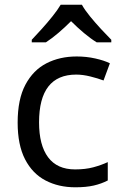

<svg xmlns="http://www.w3.org/2000/svg" viewBox="-20 -786 520 816"><path d="M300 10Q229 10 173.5 -19Q118 -48 86.5 -109Q55 -170 55 -265Q55 -364 88 -426Q121 -488 177.5 -517Q234 -546 306 -546Q347 -546 385 -537.5Q423 -529 447 -517L420 -444Q396 -453 364 -461Q332 -469 304 -469Q146 -469 146 -266Q146 -169 184.5 -117.5Q223 -66 299 -66Q343 -66 376.5 -75Q410 -84 438 -97V-19Q411 -5 378.5 2.5Q346 10 300 10ZM328 -766Q340 -744 362.5 -716.5Q385 -689 409.5 -662.5Q434 -636 453 -617V-606H391Q365 -622 337 -645.5Q309 -669 282 -696Q255 -669 228 -646Q201 -623 175 -606H115V-617Q134 -637 157.5 -663Q181 -689 203 -716.5Q225 -744 238 -766Z"/></svg>

Font: RS Noto Sans
Style: Regular
Weight: 400
Designer: Monotype Design Team
Foundry: Monotype Imaging Inc.
Version: Version 3.10